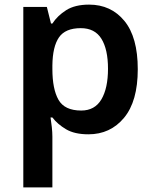

<svg xmlns="http://www.w3.org/2000/svg" viewBox="-20 -665 666 832"><path d="M366 -645Q461 -645 519 -574.5Q577 -504 577 -365Q577 -226 517.5 -154.5Q458 -83 363 -83Q303 -83 266 -105Q229 -127 207 -156H199Q202 -137 204.5 -114.5Q207 -92 207 -73V147H81V-635H183L201 -563H207Q229 -597 267 -621Q305 -645 366 -645ZM330 -543Q263 -543 235.5 -503Q208 -463 207 -382V-366Q207 -279 233.5 -232.5Q260 -186 332 -186Q391 -186 419.5 -234.5Q448 -283 448 -367Q448 -451 419.5 -497Q391 -543 330 -543Z"/></svg>

Font: Noto Sans Telugu UI SemiBold
Style: Regular
Weight: 600
Designer: Jelle Bosma - Monotype Design Team
Foundry: Monotype Imaging Inc.
Version: Version 2.005; ttfautohint (v1.8.4.7-5d5b)